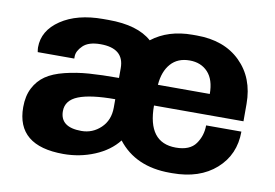

<svg xmlns="http://www.w3.org/2000/svg" viewBox="-62 -620 1043 729"><g transform="rotate(10 459.0 -255.5)"><path d="M642 -521Q748 -521 810.5 -459.5Q873 -398 873 -298V-231H528Q528 -88 637 -88Q691 -88 713.5 -119.5Q736 -151 736 -191H872Q872 -102 809 -46Q746 10 641 10H631Q499 10 430 -79Q397 -37 340.5 -13.5Q284 10 221 10Q40 10 40 -139Q40 -182 56 -213Q72 -244 99.5 -263Q127 -282 171.5 -293Q216 -304 264 -307.5Q312 -311 379 -311V-349Q379 -425 288 -425Q242 -425 220.5 -404Q199 -383 199 -362V-354H58Q56 -366 56 -372Q56 -437 118.5 -479Q181 -521 281 -521H302Q414 -521 469 -472Q532 -521 626 -521ZM632 -423Q586 -423 559.5 -393Q533 -363 529 -311H729Q729 -366 702.5 -394.5Q676 -423 632 -423ZM379 -229Q284 -229 237.5 -210.5Q191 -192 191 -150Q191 -88 273 -88Q316 -88 347.5 -118Q379 -148 379 -197Z"/></g></svg>

Font: Chivo
Style: Bold
Weight: 700
Designer: Hector Gatti
Foundry: Omnibus-Type
Version: Version 1.007;PS 001.007;hotconv 1.0.88;makeotf.lib2.5.64775